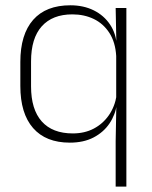

<svg xmlns="http://www.w3.org/2000/svg" viewBox="-20 -516 562 708"><path d="M237.5 10Q149 10 102 -43.8Q55 -97.5 55 -199V-287.5Q55 -389 102.2 -442.8Q149.5 -496.5 239.5 -496.5Q288 -496.5 325.8 -477.8Q363.5 -459 386 -425.2Q408.5 -391.5 411 -345.5H424L408.5 -309.5Q405.5 -360.5 383.2 -394.8Q361 -429 325.8 -446Q290.5 -463 247 -463Q173.5 -463 134 -419Q94.5 -375 94.5 -289.5V-197.5Q94.5 -112.5 134 -68.2Q173.5 -24 248.5 -24Q292 -24 325.8 -41.8Q359.5 -59.5 381.5 -91.2Q403.5 -123 410 -164.5L422.5 -132.5H411Q405.5 -93 383.8 -60.8Q362 -28.5 325.2 -9.2Q288.5 10 237.5 10ZM446 172H406.5V4.5L409 -130.5L408.5 -139V-346L409 -361L406.5 -486.5H446Z"/></svg>

Font: Anek Malayalam ExtraLight
Style: Regular
Weight: 250
Version: Version 1.003